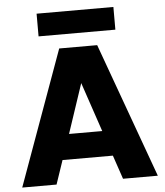

<svg xmlns="http://www.w3.org/2000/svg" viewBox="-59 -944 855 996"><g transform="rotate(-5 368.5 -446.0)"><path d="M541 0 499 -124H236.8L194.8 0H16.1L270 -702.1H467.8L722.2 0ZM168.9 -773.9V-892.1H568.8V-773.9ZM455.1 -255.9 368.2 -513.2 282.2 -255.9Z"/></g></svg>

Font: SVN-Poppins
Style: Bold
Weight: 700
Designer: Ninad Kale (Devanagari), Jonny Pinhorn (Latin)
Foundry: Indian Type Foundry
Version: Version 3.200;PS 1.000;hotconv 16.6.54;makeotf.lib2.5.65590